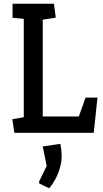

<svg xmlns="http://www.w3.org/2000/svg" viewBox="-20 -711 551 1028"><path d="M56.8 0 46.1 -72.8 107.3 -83.4V-610.2L47.2 -615.8V-691H268.8L278.6 -616.7L208.8 -605.5V-87.4H402.1L438.1 -188.3H501.9L481.9 0ZM190.2 271.5 189.2 261.1 229.9 177.4 208.8 73.2 303 59.1Q304.5 65.6 307.2 84.2Q310 102.9 310 125.5Q310 157.8 300.1 190.5Q290.3 223.1 275 251Q259.7 278.9 243.2 297Z"/></svg>

Font: Kreon Light
Style: Regular
Weight: 300
Designer: Julia Petretta
Foundry: Julia Petretta and Eli Heuer
Version: Version 2.002